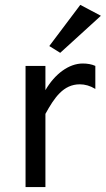

<svg xmlns="http://www.w3.org/2000/svg" viewBox="-20 -754 427 774"><path d="M178.7 -568.4 222.7 -541 386.7 -690.4 303.7 -734.4ZM83 -488.3V0H163.1V-294.9C199.2 -360.4 235.4 -414.1 301.8 -414.1C322.3 -414.1 343.8 -408.2 364.3 -395.5V-488.3C349.6 -495.1 332 -498 313.5 -498C257.8 -498 201.2 -456.1 163.1 -390.6V-488.3Z"/></svg>

Font: Sen-gleads
Style: Regular
Weight: 400
Designer: Kosal Sen, Philatype
Foundry: Philatype
Version: Version 1.004; ttfautohint (v1.8.3)